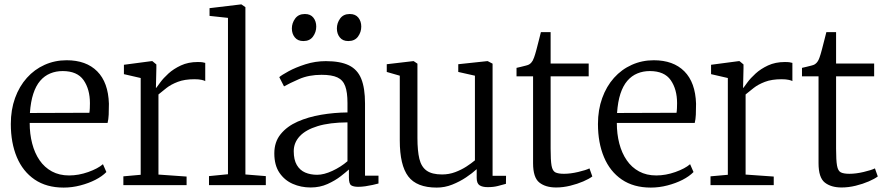

<svg xmlns="http://www.w3.org/2000/svg" viewBox="-20 -839 4008 870"><path d="M268.5 11Q190.5 11 137 -25.5Q83.5 -62 56.2 -127Q29 -192 29 -277Q29 -341.5 48.2 -394.8Q67.5 -448 101.8 -486.2Q136 -524.5 182.2 -545.2Q228.5 -566 282 -566Q370.5 -566 420.5 -515.8Q470.5 -465.5 473.5 -369Q473.5 -340.5 472.5 -319.2Q471.5 -298 467.5 -282H114.5Q114.5 -232 125.8 -188.8Q137 -145.5 159.2 -113Q181.5 -80.5 215.2 -62.2Q249 -44 293 -44Q336 -44 379.8 -59.5Q423.5 -75 446.5 -95L462 -59.5Q443 -40 412.2 -24.2Q381.5 -8.5 344 1.2Q306.5 11 268.5 11ZM115.5 -327 385 -328Q386.5 -336 387 -349.2Q387.5 -362.5 387.5 -371.5Q387.5 -434.5 358.8 -475.8Q330 -517 264 -517Q233.5 -517 207.5 -506.2Q181.5 -495.5 162 -472.8Q142.5 -450 130.8 -414Q119 -378 115.5 -327Z M539 0V-40L617.5 -47V-485.5L541.5 -503V-545.5L666.5 -562H670.5L688.5 -547V-529L686.5 -440.5L688.5 -441.5Q693 -447.5 706.5 -466Q720 -484.5 743.2 -505.8Q766.5 -527 799.8 -542.5Q833 -558 876 -558Q890 -558 897.5 -556.8Q905 -555.5 910 -554V-471.5Q907 -474 894 -477Q881 -480 861.5 -480Q816.5 -480 785.8 -468.2Q755 -456.5 734.2 -440.2Q713.5 -424 698 -411V-48L825.5 -39V0Z M1013 -49.5V-758L929.5 -767V-802L1071.5 -819H1074L1092 -806.5V-48.5L1184.5 -41V0H927V-41Z M1387.5 10.5Q1344 10.5 1306.8 -5.8Q1269.5 -22 1246.2 -56.2Q1223 -90.5 1223 -144Q1223 -196 1251.8 -231.2Q1280.5 -266.5 1328.5 -287.8Q1376.5 -309 1435.2 -319Q1494 -329 1554.5 -329.5V-372.5Q1554.5 -421 1544.2 -448.8Q1534 -476.5 1508.8 -488.2Q1483.5 -500 1437 -500Q1379.5 -500 1335.5 -480.8Q1291.5 -461.5 1267 -447.5L1245.5 -489.5Q1255.5 -498.5 1287.5 -516Q1319.5 -533.5 1364.2 -547.8Q1409 -562 1456.5 -562Q1522 -562 1561 -543Q1600 -524 1617 -481.8Q1634 -439.5 1634 -370.5V-43H1695V-7.5Q1684 -4.5 1668.5 -1Q1653 2.5 1635.8 5Q1618.5 7.5 1603.5 7.5Q1582 7.5 1571.5 0.8Q1561 -6 1561 -34.5V-71Q1549 -60 1524 -40.5Q1499 -21 1464.2 -5.2Q1429.5 10.5 1387.5 10.5ZM1417 -47Q1448 -47 1486.2 -64.8Q1524.5 -82.5 1554.5 -108.5V-284.5Q1473.5 -284 1419.5 -267.5Q1365.5 -251 1338.2 -221.8Q1311 -192.5 1311 -154Q1311 -115 1325 -91.2Q1339 -67.5 1363 -57.2Q1387 -47 1417 -47ZM1354 -653Q1329.5 -653 1316 -669.5Q1302.5 -686 1302.5 -710Q1302.5 -734.5 1317.5 -755Q1332.5 -775.5 1361 -775.5H1362Q1387 -775.5 1400 -759Q1413 -742.5 1413 -718.5Q1413 -693.5 1398.2 -673.2Q1383.5 -653 1355 -653ZM1557.5 -653Q1533 -653 1519.8 -669.5Q1506.5 -686 1506.5 -710Q1506.5 -734.5 1521.2 -755Q1536 -775.5 1564.5 -775.5H1565.5Q1590.5 -775.5 1603.8 -759Q1617 -742.5 1617 -718.5Q1617 -693.5 1602.2 -673.2Q1587.5 -653 1558.5 -653Z M2190 9Q2166 9 2153 0.5Q2140 -8 2140 -33V-72.5Q2120.5 -54.5 2091.8 -35.2Q2063 -16 2029.2 -2.5Q1995.5 11 1959 11Q1868 11 1829.8 -39.8Q1791.5 -90.5 1791.5 -202.5V-496L1732.5 -513V-548L1852 -562H1854.5L1871.5 -550.5V-214Q1871.5 -156 1880.2 -119.5Q1889 -83 1913.2 -65.8Q1937.5 -48.5 1983 -48.5Q2014.5 -48.5 2042.5 -59Q2070.5 -69.5 2093.2 -84.2Q2116 -99 2132 -112.5V-496L2056.5 -513V-548L2187.5 -562H2190L2212 -550.5V-42.5H2273L2272.5 -6Q2256 -1.5 2236 3.8Q2216 9 2190 9Z M2500 10.5Q2452 10.5 2423.8 -12Q2395.5 -34.5 2395.5 -99.5V-493H2320.5V-531.5Q2329 -533.5 2340.8 -536.2Q2352.5 -539 2363 -541.8Q2373.5 -544.5 2377.5 -547Q2383 -550.5 2386.8 -554.5Q2390.5 -558.5 2393.8 -564.2Q2397 -570 2400 -578.5Q2404.5 -590.5 2410.8 -614.2Q2417 -638 2422.8 -660.8Q2428.5 -683.5 2431 -693.5H2475V-551H2647.5V-493H2475V-165Q2475 -112.5 2479.2 -88.5Q2483.5 -64.5 2496.5 -58Q2509.5 -51.5 2535.5 -51.5Q2565 -51.5 2600 -59.8Q2635 -68 2651 -76L2664 -39.5Q2649.5 -28.5 2623 -17Q2596.5 -5.5 2564 2.5Q2531.5 10.5 2500 10.5Z M2929 11Q2851 11 2797.5 -25.5Q2744 -62 2716.8 -127Q2689.5 -192 2689.5 -277Q2689.5 -341.5 2708.8 -394.8Q2728 -448 2762.2 -486.2Q2796.5 -524.5 2842.8 -545.2Q2889 -566 2942.5 -566Q3031 -566 3081 -515.8Q3131 -465.5 3134 -369Q3134 -340.5 3133 -319.2Q3132 -298 3128 -282H2775Q2775 -232 2786.2 -188.8Q2797.5 -145.5 2819.8 -113Q2842 -80.5 2875.8 -62.2Q2909.5 -44 2953.5 -44Q2996.5 -44 3040.2 -59.5Q3084 -75 3107 -95L3122.5 -59.5Q3103.5 -40 3072.8 -24.2Q3042 -8.5 3004.5 1.2Q2967 11 2929 11ZM2776 -327 3045.5 -328Q3047 -336 3047.5 -349.2Q3048 -362.5 3048 -371.5Q3048 -434.5 3019.2 -475.8Q2990.5 -517 2924.5 -517Q2894 -517 2868 -506.2Q2842 -495.5 2822.5 -472.8Q2803 -450 2791.2 -414Q2779.5 -378 2776 -327Z M3199.5 0V-40L3278 -47V-485.5L3202 -503V-545.5L3327 -562H3331L3349 -547V-529L3347 -440.5L3349 -441.5Q3353.5 -447.5 3367 -466Q3380.5 -484.5 3403.8 -505.8Q3427 -527 3460.2 -542.5Q3493.5 -558 3536.5 -558Q3550.5 -558 3558 -556.8Q3565.5 -555.5 3570.5 -554V-471.5Q3567.5 -474 3554.5 -477Q3541.5 -480 3522 -480Q3477 -480 3446.2 -468.2Q3415.5 -456.5 3394.8 -440.2Q3374 -424 3358.5 -411V-48L3486 -39V0Z M3793.5 10.5Q3745.5 10.5 3717.2 -12Q3689 -34.5 3689 -99.5V-493H3614V-531.5Q3622.5 -533.5 3634.2 -536.2Q3646 -539 3656.5 -541.8Q3667 -544.5 3671 -547Q3676.5 -550.5 3680.2 -554.5Q3684 -558.5 3687.2 -564.2Q3690.5 -570 3693.5 -578.5Q3698 -590.5 3704.2 -614.2Q3710.5 -638 3716.2 -660.8Q3722 -683.5 3724.5 -693.5H3768.5V-551H3941V-493H3768.5V-165Q3768.5 -112.5 3772.8 -88.5Q3777 -64.5 3790 -58Q3803 -51.5 3829 -51.5Q3858.5 -51.5 3893.5 -59.8Q3928.5 -68 3944.5 -76L3957.5 -39.5Q3943 -28.5 3916.5 -17Q3890 -5.5 3857.5 2.5Q3825 10.5 3793.5 10.5Z"/></svg>

Font: Merriweather 28pt Light
Style: Regular
Weight: 300
Version: Version 2.100